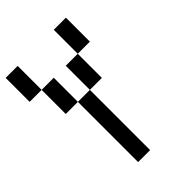

<svg xmlns="http://www.w3.org/2000/svg" viewBox="-220 -787 940 940"><g transform="rotate(-45 250.0 -317.0)"><path d="M0 -526.4V-692.4H83V-526.4H167V-359.4H250V-526.4H333V-692.4H417V-526.4H333V-359.4H250V57.6H167V-359.4H83V-526.4Z"/></g></svg>

Font: KH Dot Kodenmachou 12
Style: Regular
Weight: 400
Designer: Original version for X68000 by Keitarou Hiraki (http://hp.vector.co.jp/authors/VA000874/) / TrueType conversion by Homem
Version: Version 1.00.20150527